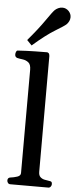

<svg xmlns="http://www.w3.org/2000/svg" viewBox="-65 -1051 428 1083"><g transform="rotate(5 148.5 -509.0)"><path d="M36.6 0Q28.3 0 23.4 -6.3Q18.6 -12.7 18.6 -20Q18.6 -36.1 34.7 -38.1Q52.7 -40 72.3 -46.4Q91.8 -52.7 91.8 -68.4L92.3 -652.8Q92.3 -683.1 77.9 -694.3Q63.5 -705.6 44.9 -707.8Q26.4 -710 12.7 -713.4Q7.8 -715.8 4.4 -719.7Q1 -723.6 1 -732.9Q1 -738.8 3.9 -746.6Q6.8 -754.4 12.7 -754.9Q65.4 -758.3 110.6 -759Q155.8 -759.8 178.7 -759.8Q182.6 -759.8 187.5 -755.9Q192.4 -752 193.4 -740.2V-84.5Q193.4 -64 203.4 -54.7Q213.4 -45.4 227.3 -42.5Q241.2 -39.6 252.9 -38.1Q263.2 -37.1 266.8 -33.7Q270.5 -30.3 270.5 -21Q270.5 -13.2 265.4 -6.6Q260.3 0 252 0ZM88.4 -790.5 61 -818.8Q120.1 -888.2 155 -939Q189.9 -989.7 201.2 -1000.5Q209 -1007.8 220 -1012.9Q231 -1018.1 243.7 -1018.1Q264.2 -1018.1 279.8 -1002Q287.1 -993.7 290.3 -985.4Q293.5 -977.1 293.5 -967.8Q293.5 -956.1 288.3 -945.6Q283.2 -935.1 275.4 -927.2Q264.2 -916.5 213.6 -886Q163.1 -855.5 88.4 -790.5Z"/></g></svg>

Font: Gelasio Medium
Style: Regular
Weight: 500
Designer: Eben Sorkin
Foundry: Eben Sorkin
Version: Version 1.008